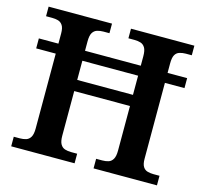

<svg xmlns="http://www.w3.org/2000/svg" viewBox="-103 -831 1015 948"><g transform="rotate(15 404.5 -357.0)"><path d="M32 0V-49H63Q80 -49 94.5 -53.5Q109 -58 117.5 -72.5Q126 -87 126 -116V-499H26V-550H126V-602Q126 -630 117 -643.5Q108 -657 94 -661Q80 -665 63 -665H32V-714H356V-665H325Q308 -665 293.5 -660.5Q279 -656 270.5 -642Q262 -628 262 -598V-550H547V-598Q547 -628 538.5 -642Q530 -656 516 -660.5Q502 -665 484 -665H453V-714H777V-665H746Q730 -665 715 -660.5Q700 -656 692 -642Q684 -628 684 -598V-550H784V-499H684V-111Q684 -84 692.5 -70.5Q701 -57 715.5 -53Q730 -49 746 -49H777V0H453V-49H484Q502 -49 516 -53.5Q530 -58 538.5 -72.5Q547 -87 547 -116V-344H262V-116Q262 -87 270.5 -72.5Q279 -58 293.5 -53.5Q308 -49 325 -49H356V0ZM262 -401H547V-499H262Z"/></g></svg>

Font: Noto Serif Bengali SemiBold
Style: Regular
Weight: 600
Version: Version 2.003